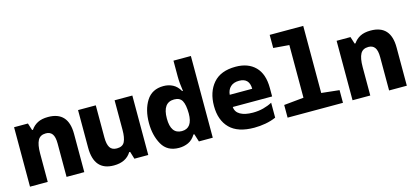

<svg xmlns="http://www.w3.org/2000/svg" viewBox="-63 -1237 3726 1725"><g transform="rotate(-15 1800.0 -374.5)"><path d="M50 0H215V-264Q215 -346 236.5 -386Q258 -426 311 -426Q350 -426 370 -399Q390 -372 390 -310V0H555V-356Q555 -563 368 -563Q309 -563 270.5 -543Q232 -523 208 -487H200L179 -553H50Z M829 11Q942 11 991 -69H1000L1021 0H1150V-553H985V-277Q985 -206 966.5 -168Q948 -130 894 -130Q848 -130 829 -161Q810 -192 810 -253V-553H645V-203Q645 11 829 11Z M1435 10Q1482 10 1522 -8.5Q1562 -27 1590 -73H1598L1621 0H1750V-760H1588V-611Q1588 -554 1600 -476H1593Q1566 -523 1527 -543Q1488 -563 1441 -563Q1334 -563 1282 -480.5Q1230 -398 1230 -275Q1230 -160 1278 -75Q1326 10 1435 10ZM1396 -273Q1396 -422 1503 -422Q1556 -422 1576.5 -385Q1597 -348 1598 -267Q1598 -129 1498 -129Q1396 -129 1396 -273Z M2135 10Q2187 10 2240 0.5Q2293 -9 2338 -29V-168Q2301 -148 2255.5 -136Q2210 -124 2158 -124Q2084 -124 2041 -148.5Q1998 -173 1995 -220H2361V-298Q2361 -429 2294.5 -496Q2228 -563 2112 -563Q1973 -563 1903.5 -482.5Q1834 -402 1834 -272Q1834 -139 1908.5 -64.5Q1983 10 2135 10ZM1997 -333Q2001 -379 2030 -406Q2059 -433 2110 -433Q2205 -433 2206 -333Z M2446 0V-118L2630 -136V-626L2483 -638V-760H2795V-136L2961 -118V0Z M3050 0H3215V-264Q3215 -346 3236.5 -386Q3258 -426 3311 -426Q3350 -426 3370 -399Q3390 -372 3390 -310V0H3555V-356Q3555 -563 3368 -563Q3309 -563 3270.5 -543Q3232 -523 3208 -487H3200L3179 -553H3050Z"/></g></svg>

Font: Noto Sans Mono Extra
Style: Regular
Weight: 800
Designer: Monotype Design Team
Foundry: Monotype Imaging Inc.
Version: Version 1.900